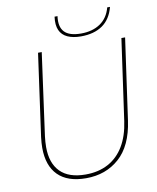

<svg xmlns="http://www.w3.org/2000/svg" viewBox="-94 -944 838 1023"><g transform="rotate(-10 324.5 -432.5)"><path d="M289 6Q189 6 137.5 -45.5Q86 -97 86 -194Q86 -206 87 -221Q88 -236 90 -252L152 -697H172L111 -253Q109 -237 108 -222.5Q107 -208 107 -194Q107 -107 153 -60.5Q199 -14 290 -14Q360 -14 412.5 -42.5Q465 -71 497.5 -125.5Q530 -180 541 -258L603 -697H623L561 -257Q542 -124 469 -59Q396 6 289 6ZM393 -743Q350 -743 320.5 -756.5Q291 -770 278.5 -798Q266 -826 272 -871H288Q280 -814 306.5 -786Q333 -758 396 -758Q458 -758 500 -786.5Q542 -815 557 -871H572Q555 -806 509.5 -774.5Q464 -743 393 -743Z"/></g></svg>

Font: Hanken Grotesk Thin
Style: Italic
Weight: 250
Italic angle: -8°
Designer: Alfredo Marco Pradil
Foundry: Hanken Design Co.
Version: Version 3.013